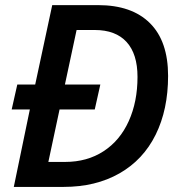

<svg xmlns="http://www.w3.org/2000/svg" viewBox="-20 -734 711 754"><path d="M640.1 -436Q640.1 -303.7 591.3 -205.1Q542.5 -106.4 449.2 -53.2Q356 0 230 0H34.2L97.2 -304.2H25.9L47.9 -401.9H118.2L185.1 -713.9H365.2Q497.6 -713.9 568.8 -643.1Q640.1 -572.3 640.1 -436ZM235.8 -98.1Q322.3 -98.1 386.7 -140.1Q451.2 -182.1 485.6 -258.3Q520 -334.5 520 -432.1Q520 -522 477.1 -569.1Q434.1 -616.2 352.1 -616.2H280.8L234.9 -401.9H374L352.1 -304.2H213.9L169.9 -98.1Z"/></svg>

Font: Open Sans Semibold
Style: Italic
Weight: 600
Italic angle: -12°
Foundry: Ascender Corporation
Version: Version 1.10